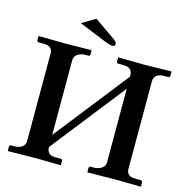

<svg xmlns="http://www.w3.org/2000/svg" viewBox="-117 -930 1017 1043"><g transform="rotate(15 391.5 -408.5)"><path d="M297.9 -817.9 418.9 -733.9Q433.6 -722.2 434.1 -712.9Q434.1 -697.8 418.9 -698.2Q404.3 -698.7 376 -710L222.2 -772.9ZM676.8 -568.8V-76.2Q676.8 -40.5 710.9 -34.7Q720.7 -33.2 731.9 -33.2H757.8Q765.6 -31.2 767.1 -23.9V-1L765.1 1Q764.2 1 621.1 -1L467.8 1L465.8 -1V-23.9Q467.3 -32.2 474.1 -33.2H500Q551.8 -40.5 555.2 -76.2V-493.2L229 -78.1V-77.1Q229 -40 263.2 -34.2Q272.5 -32.7 283.2 -33.2H310.1Q315.9 -31.2 316.9 -23.9V-1L314.9 1Q314 1 168.9 -1L20 1L18.1 -1V-23.9Q19.5 -31.7 24.9 -33.2H51.8Q103.5 -37.6 106 -77.1V-569.8Q106 -605.5 73.2 -611.3Q63.5 -612.8 51.8 -612.8H24.9Q19 -614.7 18.1 -621.1V-645L20 -646Q21 -646 167 -644L314.9 -646L316.9 -645V-621.1Q315.4 -614.3 310.1 -612.8H283.2Q232.9 -605.5 229 -569.8V-146L555.2 -561V-568.8Q555.2 -606.4 517.6 -611.8Q509.3 -612.8 500 -612.8H474.1Q467.3 -614.7 465.8 -621.1V-645L467.8 -646Q468.8 -646 617.2 -644L764.2 -647L766.1 -645V-622.1Q764.6 -613.8 757.8 -612.8H731.9Q677.7 -611.3 676.8 -568.8Z"/></g></svg>

Font: Linux Libertine O
Style: Semibold
Weight: 700
Designer: Philipp H. Poll
Foundry: Philipp H. Poll
Version: Version 5.0.0